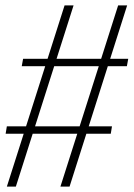

<svg xmlns="http://www.w3.org/2000/svg" viewBox="-20 -695 500 715"><path d="M205 0H239L453.5 -675H420ZM1 -197H392.5L397 -224.5H5.5ZM5.5 0H39L254 -675H220.5ZM61 -448.5H452.5L457.5 -476H66Z"/></svg>

Font: Anybody SemiCondensed ExtraLight
Style: Italic
Weight: 250
Width: 4
Italic angle: -10°
Version: Version 1.113;gftools[0.9.25]